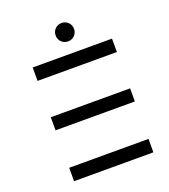

<svg xmlns="http://www.w3.org/2000/svg" viewBox="-158 -1003 985 1117"><g transform="rotate(-20 335.0 -445.0)"><path d="M107 -315H598V-396H107ZM107 -621H598V-704H107ZM107 -83H598V0H107ZM353 -776C385 -776 410 -801 410 -833C410 -865 385 -890 353 -890C321 -890 296 -865 296 -833C296 -801 321 -776 353 -776Z"/></g></svg>

Font: Montserrat-Alt1 Med
Style: Regular
Weight: 500
Designer: Differentunic
Foundry: Differentunic
Version: Version 7.222